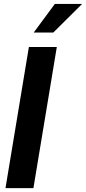

<svg xmlns="http://www.w3.org/2000/svg" viewBox="-20 -970 443 990"><path d="M272.9 -727.5 152.3 0H8.3L128.9 -727.5ZM153.8 -802.2 262.7 -949.7H403.3L254.9 -802.2Z"/></svg>

Font: Inter Display
Style: Bold Italic
Weight: 700
Italic angle: -9.39999°
Designer: Rasmus Andersson
Foundry: rsms
Version: Version 4.000;git-a52131595